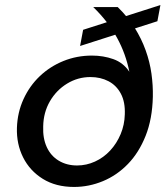

<svg xmlns="http://www.w3.org/2000/svg" viewBox="-20 -728 664 760"><path d="M273 12Q201 12 149.5 -20Q98 -52 71.5 -105Q45 -158 47 -222Q49 -283 73 -335.5Q97 -388 137.5 -426.5Q178 -465 231 -486.5Q284 -508 344 -508Q389 -508 428.5 -494Q468 -480 492 -444Q485 -479 473 -512.5Q461 -546 443.5 -578Q426 -610 402.5 -640.5Q379 -671 349 -700H446Q486 -661 513 -618Q540 -575 556.5 -529Q573 -483 579.5 -436.5Q586 -390 585 -345Q583 -257 556.5 -190.5Q530 -124 486.5 -79Q443 -34 387.5 -11Q332 12 273 12ZM285 -73Q322 -73 356 -88.5Q390 -104 416 -132Q442 -160 457.5 -197Q473 -234 474 -275Q476 -324 458.5 -357Q441 -390 409.5 -406.5Q378 -423 338 -423Q288 -423 245.5 -397Q203 -371 177.5 -327Q152 -283 151 -228Q149 -181 165 -146Q181 -111 212.5 -92Q244 -73 285 -73ZM297 -546 309 -610 615 -708 603 -644Z"/></svg>

Font: DM Sans 17pt Medium
Style: Italic
Weight: 500
Italic angle: -10°
Version: Version 4.004;gftools[0.9.30]